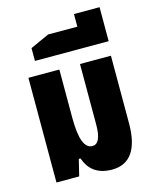

<svg xmlns="http://www.w3.org/2000/svg" viewBox="-120 -881 780 971"><g transform="rotate(-15 270.0 -395.0)"><path d="M346 10C443 10 488 -64 488 -194V-548H326V-232C326 -160 309 -131 280 -131C240 -131 218 -180 218 -297V-548H56V0H175L196 -86H205C224 -31 264 10 346 10Z M110 -622H496V-800H362V-734H209L110 -689Z"/></g></svg>

Font: Noto Sans Thai ExtCond Blk
Style: Regular
Weight: 900
Width: 2
Designer: Monotype Design Team
Foundry: Monotype Imaging Inc.
Version: Version 2.002